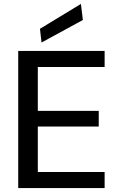

<svg xmlns="http://www.w3.org/2000/svg" viewBox="-20 -960 611 980"><path d="M73 0V-700H514V-618H173V-394H484V-314H173V-82H514V0ZM192 -743 184 -813 393 -940 403 -858Z"/></svg>

Font: DM Sans 16pt Medium
Style: Regular
Weight: 500
Version: Version 4.004;gftools[0.9.30]